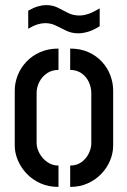

<svg xmlns="http://www.w3.org/2000/svg" viewBox="-20 -734 498 755"><path d="M288 -603Q262 -603 241 -613Q220 -623 200.5 -633Q181 -643 157 -643Q144 -643 127.5 -638Q111 -633 91 -621V-692Q112 -704 129.5 -709Q147 -714 161 -714Q187 -714 207 -704Q227 -694 247 -683.5Q267 -673 292 -673Q309 -673 328 -679.5Q347 -686 372 -701V-631Q347 -615 326 -609Q305 -603 288 -603ZM210 1Q171 1 139.5 -13Q108 -27 85.5 -50.5Q63 -74 50.5 -103Q38 -132 38 -162V-378Q38 -408 49.5 -437.5Q61 -467 83.5 -491Q106 -515 138 -529Q170 -543 210 -543V-459Q183 -459 164 -445.5Q145 -432 134.5 -411.5Q124 -391 124 -368V-171Q124 -152 135 -131.5Q146 -111 165.5 -97Q185 -83 210 -83ZM256 1V-83Q282 -83 300.5 -96.5Q319 -110 329 -130.5Q339 -151 339 -170V-368Q339 -390 329.5 -411Q320 -432 301 -445.5Q282 -459 256 -459V-543Q296 -543 327.5 -529Q359 -515 381 -491Q403 -467 414 -437.5Q425 -408 425 -378V-162Q425 -132 413 -103Q401 -74 378.5 -50.5Q356 -27 325 -13Q294 1 256 1Z"/></svg>

Font: Stick No Bills Medium
Style: Regular
Weight: 500
Version: Version 2.000